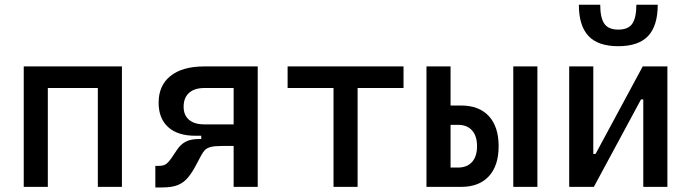

<svg xmlns="http://www.w3.org/2000/svg" viewBox="-20 -803 2970 825"><path d="M400.4 0V-517.6H503.9V0ZM82 0V-517.6H185.5V0ZM112.3 -424.8V-517.6H488.8V-424.8Z M818.8 -219.7Q743.7 -219.7 702.6 -256.8Q661.6 -293.9 661.6 -361.8Q661.6 -436 712.9 -476.8Q764.2 -517.6 857.9 -517.6H1000.5V-424.8H857.9Q815.4 -424.8 792.2 -403.8Q769 -382.8 769 -344.2Q769 -308.1 792.2 -288.3Q815.4 -268.6 857.9 -268.6H990.7L985.8 -219.7ZM647.5 2.4V-90.3H663.6Q683.6 -90.3 694.6 -98.9Q705.6 -107.4 716.8 -124L741.2 -160.2Q756.8 -183.1 778.1 -194.3Q799.3 -205.6 835 -205.6H927.7L933.6 -175.8Q901.9 -175.8 885.3 -171.4Q868.7 -167 860.4 -158.2Q852.1 -149.4 844.7 -135.7L823.7 -96.2Q806.2 -62.5 788.3 -40.8Q770.5 -19 745.1 -8.3Q719.7 2.4 678.2 2.4ZM844.7 -175.8V-268.6H1007.3V-175.8ZM983.9 0V-517.6H1087.4V0Z M1413.1 0V-517.6H1516.6V0ZM1215.8 -424.8V-517.6H1713.9V-424.8Z M1909.2 0V-83H1947.8Q1986.8 -83 2008.3 -106.9Q2029.8 -130.9 2029.8 -174.8Q2029.8 -218.8 2008.3 -242.7Q1986.8 -266.6 1947.8 -266.6H1899.4V-349.6H1961.4Q2038.6 -349.6 2080.6 -304Q2122.6 -258.3 2122.6 -174.8Q2122.6 -91.3 2080.6 -45.7Q2038.6 0 1961.4 0ZM1812.5 0V-517.6H1916V0ZM2185.5 0V-517.6H2289.1V0Z M2494.1 0V-141.6H2539.1L2741.7 -517.6H2775.9V-376H2734.4L2531.7 0ZM2425.8 0V-517.6H2529.3V0ZM2744.1 0V-517.6H2847.7V0ZM2636.7 -604.5Q2549.3 -604.5 2508.3 -648.7Q2467.3 -692.9 2467.3 -782.7H2559.1Q2559.1 -726.6 2576.7 -701.2Q2594.2 -675.8 2636.7 -675.8Q2680.2 -675.8 2697.3 -701.9Q2714.4 -728 2714.4 -782.7H2806.2Q2806.2 -692.4 2764.9 -648.4Q2723.6 -604.5 2636.7 -604.5Z"/></svg>

Font: Cascadia Mono PL
Style: Regular
Weight: 400
Monospace: yes
Designer: Aaron Bell
Foundry: Saja Typeworks
Version: Version 2102.003